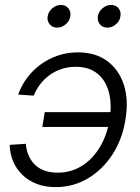

<svg xmlns="http://www.w3.org/2000/svg" viewBox="-20 -743 563 773"><path d="M203.6 10.3Q161.6 10.3 127.9 -2.7Q94.2 -15.6 70.1 -39.1Q45.9 -62.5 33 -93.3Q20 -124 19 -159.7L84 -164.1Q85.9 -139.6 94.7 -118.4Q103.5 -97.2 119.4 -81.1Q135.3 -64.9 158.4 -56.4Q181.6 -47.9 212.9 -47.9Q266.1 -47.9 309.3 -75Q352.5 -102.1 381.6 -149.9Q410.6 -197.8 420.9 -260.3Q431.2 -322.8 418.5 -371.1Q405.8 -419.4 372.1 -446.8Q338.4 -474.1 285.2 -474.1Q254.4 -474.1 227.5 -465.1Q200.7 -456.1 179 -440.2Q157.2 -424.3 141.4 -403.3Q125.5 -382.3 115.7 -357.9L53.2 -362.3Q65.9 -398.4 88.9 -429.2Q111.8 -460 143.3 -483.2Q174.8 -506.3 212.9 -519.3Q251 -532.2 293.5 -532.2Q364.3 -532.2 411.6 -497.3Q459 -462.4 478.8 -401.1Q498.5 -339.8 484.9 -260.3Q472.2 -181.2 432.1 -120.1Q392.1 -59.1 333.3 -24.4Q274.4 10.3 203.6 10.3ZM431.6 -231.9H150.4L160.2 -291.5H441.4ZM412.1 -631.8Q393.1 -631.8 382.1 -645.3Q371.1 -658.7 374 -677.2Q377 -696.3 392.6 -709.7Q408.2 -723.1 427.2 -723.1Q446.3 -723.1 457.3 -709.7Q468.3 -696.3 464.8 -677.2Q462.4 -658.7 446.8 -645.3Q431.2 -631.8 412.1 -631.8ZM210 -631.8Q190.9 -631.8 179.9 -645.3Q168.9 -658.7 171.9 -677.2Q174.8 -696.3 190.7 -709.7Q206.5 -723.1 225.1 -723.1Q244.1 -723.1 255.1 -709.7Q266.1 -696.3 263.2 -677.2Q260.3 -658.7 244.6 -645.3Q229 -631.8 210 -631.8Z"/></svg>

Font: Inter 28pt Light
Style: Italic
Weight: 300
Italic angle: -9.3988°
Designer: Rasmus Andersson
Foundry: rsms
Version: Version 4.001;git-66647c0bb